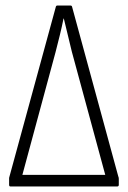

<svg xmlns="http://www.w3.org/2000/svg" viewBox="-20 -675 462 695"><path d="M18 0Q13 0 13 -6V-27Q13 -29 13 -31Q13 -33 14 -35L182 -650Q183 -655 188 -655H235Q240 -655 241 -650L408 -37Q409 -35 409.5 -32.5Q410 -30 410 -28V-6Q410 0 404 0ZM61 -42H361L240 -488Q233 -518 225.5 -548Q218 -578 211 -608H210Q204 -578 196.5 -547.5Q189 -517 181 -486Z"/></svg>

Font: Sofia Sans Condensed Light
Style: Regular
Weight: 300
Designer: Botio Nikoltchev, Ani Petrova
Foundry: lettersoup
Version: Version 4.101